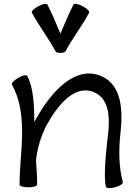

<svg xmlns="http://www.w3.org/2000/svg" viewBox="-20 -944 689 982"><path d="M317 -685C353 -752 400 -812 436 -879C439 -886 425 -901 403 -912C381 -924 360 -928 356 -921C331 -873 311 -822 289 -772C267 -822 248 -873 222 -921C219 -928 198 -924 176 -912C154 -901 139 -886 143 -879C179 -812 226 -752 262 -685C266 -676 277 -672 289 -674C301 -672 312 -676 317 -685ZM41 -511C83 -437 93 -351 93 -267C93 -178 80 -89 80 0C80 8 100 14 125 14C150 14 170 8 170 0C170 -42 167 -83 164 -125C172 -188 189 -249 219 -305C279 -413 367 -517 466 -470C535 -438 542 -350 534 -270C523 -176 508 -38 522 12C524 19 545 20 569 14C593 7 610 -4 608 -12C587 -93 587 -179 596 -263C609 -378 603 -505 504 -552C371 -615 245 -482 164 -335C161 -330 159 -325 156 -320C155 -408 150 -502 119 -556C115 -563 94 -558 73 -546C51 -533 37 -518 41 -511Z"/></svg>

Font: Nupuram
Style: Regular
Weight: 400
Designer: Santhosh Thottingal (santhosh.thottingal@gmail.com)
Foundry: SMC
Version: Version 1.000